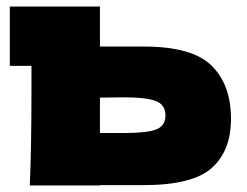

<svg xmlns="http://www.w3.org/2000/svg" viewBox="-20 -566 755 586"><path d="M418 -424Q567 -424 626 -365.5Q685 -307 685 -203Q685 -106 626.5 -53.5Q568 -1 418 -1H285V0H71Q76 -119 76 -283V-365H10V-546H285V-424ZM358 -160Q429 -160 457 -171Q485 -182 485 -214Q485 -246 456 -257.5Q427 -269 358 -269L285 -268V-160Z"/></svg>

Font: Dela Gothic One
Style: Regular
Weight: 400
Designer: aratakana
Foundry: aratakana
Version: Version 1.004